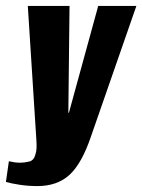

<svg xmlns="http://www.w3.org/2000/svg" viewBox="-41 -611 481 649"><path d="M85 18Q54 18 25 13.5Q-4 9 -21 4L-11 -66Q-3 -64 7 -62.5Q17 -61 27 -61Q42 -61 58 -65Q74 -69 79 -90Q82 -100 82.5 -110Q83 -120 82 -137L53 -591H194L190 -230H192L291 -591H420L267 -151Q236 -59 194.5 -20.5Q153 18 85 18Z"/></svg>

Font: Alumni Sans ExtraBold
Style: Italic
Weight: 800
Italic angle: -8°
Designer: Robert E. Leuschke
Foundry: Robert E. Leuschke
Version: Version 1.016